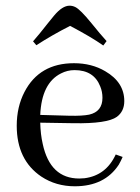

<svg xmlns="http://www.w3.org/2000/svg" viewBox="-20 -648 493 678"><path d="M243.2 -400.4Q311.5 -400.4 334 -342.8Q341.8 -324.2 341.8 -302.7Q341.8 -253.9 294.9 -243.2Q270.5 -238.3 225.6 -239.3L122.1 -242.2Q127 -354.5 195.3 -388.7Q217.8 -400.4 243.2 -400.4ZM413.1 -93.8 388.7 -102.5Q354.5 -28.3 278.3 -18.6Q268.6 -17.6 259.8 -17.6Q157.2 -17.6 130.9 -139.6Q123 -173.8 122.1 -214.8L239.3 -212.9Q358.4 -210.9 392.6 -235.4Q418.9 -254.9 418.9 -291Q418.9 -357.4 351.6 -396.5Q303.7 -424.8 241.2 -424.8Q119.1 -424.8 66.4 -323.2Q39.1 -270.5 39.1 -204.1Q39.1 -83 126 -24.4Q177.7 9.8 244.1 9.8Q349.6 9.8 399.4 -66.4Q407.2 -80.1 413.1 -93.8ZM344.7 -487.3 356.4 -502.9Q334 -527.3 302.7 -566.4Q263.7 -614.3 246.1 -623Q236.3 -627.9 225.6 -627.9Q200.2 -627.9 170.9 -592.8Q164.1 -585 149.4 -566.4Q118.2 -526.4 96.7 -502L108.4 -488.3Q164.1 -524.4 227.5 -556.6Q301.8 -517.6 344.7 -487.3Z"/></svg>

Font: Abhaya Libre
Style: Regular
Weight: 400
Designer: Pushpananda Ekanayake, Sol Matas, Pathum Egodawatta
Foundry: Mooniak
Version: Version 1.050 ; ttfautohint (v1.6)